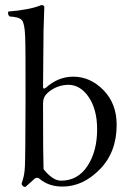

<svg xmlns="http://www.w3.org/2000/svg" viewBox="-20 -718 511 749"><path d="M166 -356Q147.9 -339.8 147.9 -315.9Q147.9 -107.9 149.9 -58.1Q186 -13.2 217.8 -13.2Q283.7 -13.2 321.3 -70.6Q358.9 -127.9 358.9 -213.9Q358.9 -291 325.7 -339.8Q293.5 -386.7 247.1 -387.2Q201.2 -386.7 166 -356ZM159.2 -376Q207 -418.9 266.1 -418.9Q332 -418.9 383.5 -366.5Q435.1 -314 435.1 -231Q435.1 -124 369.1 -57.1Q303.2 9.8 224.1 9.8Q170.9 9.8 136.2 -19Q123 -31.2 109.9 -16.1Q106.9 -13.2 79.1 11.2Q70.3 11.2 66.4 3.9Q64.9 2 64 0Q64 -2 67.9 -13.4Q71.8 -24.9 74 -37.8Q76.2 -50.8 77.1 -67.9Q79.1 -106.9 79.6 -322Q80.1 -537.1 78.1 -576.2Q76.2 -626 65.7 -638.9Q55.2 -651.9 17.1 -653.8Q9.3 -661.6 12.2 -672.9Q97.2 -679.7 141.1 -698.2Q153.3 -698.2 152.8 -689Q151.9 -661.1 149.9 -599.1L147.9 -379.9Q147.9 -367.2 159.2 -376Z"/></svg>

Font: Linux Libertine Display
Style: Regular
Weight: 400
Designer: Philipp H. Poll
Foundry: Philipp H. Poll
Version: Version 5.0.9